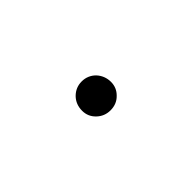

<svg xmlns="http://www.w3.org/2000/svg" viewBox="19 -621 587 587"><g transform="rotate(45 312.5 -327.5)"><path d="M250 -328Q250 -341.5 255 -353Q260 -364.5 268.8 -372.8Q277.5 -381 289.2 -385.8Q301 -390.5 314.5 -390.5Q339.5 -390.5 357 -372.5Q375 -355 375 -328Q375 -302 357 -283.5Q339.5 -265.5 314.5 -265.5Q287 -265.5 268.5 -283.5Q250 -302 250 -328Z"/></g></svg>

Font: Russisch Sans Medium
Style: Regular
Weight: 500
Width: 4
Designer: Michael Sharanda (font) & Cristiano Sobral (main changes)
Foundry: Michael Sharanda
Version: Version 2.00;September 8, 2020;FontCreator 13.0.0.2681 64-bi